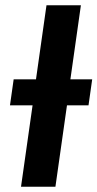

<svg xmlns="http://www.w3.org/2000/svg" viewBox="-20 -711 371 731"><path d="M317 -310H235L191 0H60L104 -310H18L32 -409H117L157 -691H288L248 -409H331Z"/></svg>

Font: FiraGO Medium
Style: Italic
Weight: 500
Italic angle: -8°
Designer: bBox Type GmbH
Foundry: bBox Type GmbH
Version: Version 1.001